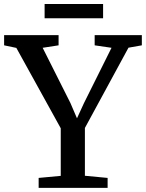

<svg xmlns="http://www.w3.org/2000/svg" viewBox="-34 -914 710 934"><path d="M261.5 -58.5V-290L45.5 -681L-14 -693.5V-743H251V-693.5L173.5 -681.5L308.5 -413L340.5 -338.5L374.5 -412.5L508.5 -681.5L426.5 -693.5V-743H656V-693.5L591 -682L379 -291.5V-59L489.5 -48.5V0H154V-48.5ZM467.5 -894.5V-825H183V-894.5Z"/></svg>

Font: Merriweather 28pt Medium
Style: Regular
Weight: 500
Version: Version 2.100